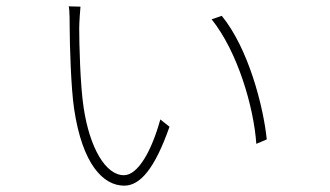

<svg xmlns="http://www.w3.org/2000/svg" viewBox="-20 -581 1040 606"><path d="M234 -560 197 -561C200 -549 200 -505 200 -489C200 -444 204 -301 214 -237C240 -62 306 5 372 5C423 5 469 -50 515 -181L486 -204C459 -106 416 -28 371 -28C313 -28 263 -115 244 -241C233 -313 230 -444 230 -492C230 -510 233 -551 234 -560ZM680 -531 648 -520C730 -418 781 -243 789 -127L822 -141C811 -247 764 -428 680 -531Z"/></svg>

Font: Genne Gothic ExtraLight
Style: Regular
Weight: 250
Designer: Ryoko NISHIZUKA (kana & ideographs); Paul D. Hunt (Latin, Greek & Cyrillic); Wenlong ZHANG (bopomofo); Sandoll Communica
Foundry: Adobe Systems Incorporated
Version: Version 1.004;PS 1.004;hotconv 16.6.51;makeotf.lib2.5.65220